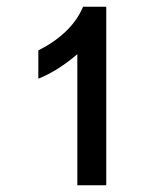

<svg xmlns="http://www.w3.org/2000/svg" viewBox="-20 -551 477 571"><path d="M296 0V-531H227Q194 -452 94 -401V-317Q152 -340 210 -390V0Z"/></svg>

Font: Lisu Bosa Medium
Style: Regular
Weight: 500
Designer: David Morse, Annie Olsen, Victor Gaultney, Frank Grießhammer (Latin)
Foundry: SIL International
Version: Version 2.000